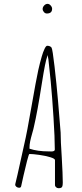

<svg xmlns="http://www.w3.org/2000/svg" viewBox="-20 -991 431 1011"><path d="M226.6 -919.9Q254.4 -919.9 254.4 -944.8Q254.4 -953.6 246.8 -962.2Q239.3 -970.7 230.5 -970.7Q220.7 -970.7 212.6 -962.2Q204.6 -953.6 204.6 -943.8Q204.6 -935.1 211.2 -927.5Q217.8 -919.9 226.6 -919.9ZM288.6 0Q304.2 0 307.6 -8.3Q310.5 -14.6 310.5 -27.8V-32.2Q310.5 -71.3 305.2 -162.6Q299.3 -250 299.3 -293L285.6 -459Q277.8 -548.8 267.3 -640.1Q256.8 -731.4 251.5 -740.2Q244.1 -750 228.5 -750Q222.2 -750 214.4 -733.4Q206.1 -715.8 199.7 -692.9Q189.9 -659.2 181.6 -622.1Q170.4 -571.3 145.5 -428.2Q122.6 -294.9 107.4 -230L92.8 -164.1L72.3 -71.8L60.5 -22V-20.5Q60.1 -20 60.1 -19Q60.1 -12.2 66.4 -7.3Q72.8 -2.4 80.6 -2.4Q89.4 -2.4 91.3 -9.8Q94.2 -24.9 104 -67.4Q113.8 -109.9 122.1 -142.6Q131.8 -180.2 134.8 -180.2Q153.3 -180.2 186.3 -175.5Q219.2 -170.9 244.4 -163.3Q269.5 -155.8 269.5 -147.9V-17.1Q269.5 -9.8 275.4 -4.9Q281.2 0 288.6 0ZM149.9 -290Q156.7 -313 158.7 -324.2Q176.8 -400.9 199.7 -547.9Q210 -613.3 216.6 -646Q223.1 -678.7 231 -701.2Q231 -696.3 232.9 -689L234.9 -678.2Q243.2 -605 247.1 -562Q254.9 -480 261.7 -372.6Q268.6 -265.1 268.6 -203.1Q268.6 -193.4 249 -193.4Q245.1 -193.4 242.2 -193.8H236.3Q177.7 -193.8 135.3 -208V-213.9Q135.3 -229 138.9 -246.8Q142.6 -264.6 149.9 -290Z"/></svg>

Font: Amatica SC
Style: Regular
Weight: 400
Designer: Vernon Adams, Ben Nathan
Foundry: newtypography
Version: Version 2.001